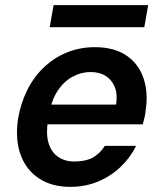

<svg xmlns="http://www.w3.org/2000/svg" viewBox="-20 -717 631 749"><path d="M254 12Q182 12 132 -21Q82 -54 60.5 -113Q39 -172 50 -251Q60 -312 85.5 -364Q111 -416 151 -454Q191 -492 241.5 -512.5Q292 -533 350 -533Q425 -533 473 -500.5Q521 -468 540 -411.5Q559 -355 548 -285Q547 -273 544 -259.5Q541 -246 537 -232H133L147 -309H433Q439 -350 427.5 -378Q416 -406 392 -421Q368 -436 333 -436Q297 -436 263.5 -418Q230 -400 206 -364.5Q182 -329 172 -275L167 -246Q159 -196 169 -160.5Q179 -125 205.5 -106Q232 -87 270 -87Q315 -87 343 -103Q371 -119 389 -148H511Q489 -103 451 -66.5Q413 -30 363 -9Q313 12 254 12ZM174 -611 189 -697H558L543 -611Z"/></svg>

Font: DM Sans 10pt SemiBold
Style: Italic
Weight: 600
Italic angle: -10°
Version: Version 4.004;gftools[0.9.30]